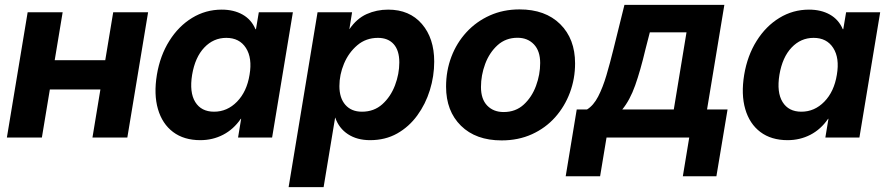

<svg xmlns="http://www.w3.org/2000/svg" viewBox="-20 -566 3650 790"><path d="M237.8 -515.6 205.1 -318.4H413.1L445.8 -515.6H589.4L503.9 0H360.4L393.1 -197.8H185.1L152.3 0H8.3L93.8 -515.6Z M804.2 10.7Q736.8 10.7 692.1 -22.9Q647.5 -56.6 629.9 -117.2Q612.3 -177.7 625.5 -258.3Q638.7 -337.4 676.8 -397.9Q714.8 -458.5 770.5 -492.4Q826.2 -526.4 892.1 -526.4Q941.9 -526.4 978 -506.1Q1014.2 -485.8 1031.2 -445.8H1033.2L1044.9 -515.6H1185.1L1099.6 0H959.5L972.2 -77.1H970.7Q940.9 -33.7 897.9 -11.5Q855 10.7 804.2 10.7ZM860.8 -106.4Q915 -106.4 955.3 -147.7Q995.6 -189 1006.8 -258.3Q1018.6 -327.1 991.9 -368.7Q965.3 -410.2 911.1 -410.2Q858.4 -410.2 820.6 -370.4Q782.7 -330.6 770.5 -258.3Q758.8 -186 783.4 -146.2Q808.1 -106.4 860.8 -106.4Z M1167.5 204.1 1286.6 -515.6H1428.7L1417.5 -446.3H1418Q1447.8 -489.7 1488.8 -508.1Q1529.8 -526.4 1577.1 -526.4Q1665 -526.4 1715.8 -467.5Q1766.6 -408.7 1766.6 -312.5Q1766.6 -252.9 1748.8 -195.3Q1731 -137.7 1697 -91.1Q1663.1 -44.4 1614.3 -16.8Q1565.4 10.7 1502.9 10.7Q1449.2 10.7 1411.9 -13.7Q1374.5 -38.1 1359.4 -82H1358.9L1311.5 204.1ZM1469.2 -106.4Q1519 -106.4 1553.2 -137.2Q1587.4 -168 1605.2 -214.8Q1623 -261.7 1623 -309.1Q1623 -358.4 1599.9 -384.3Q1576.7 -410.2 1535.2 -410.2Q1485.8 -410.2 1450.2 -379.9Q1414.6 -349.6 1395.5 -304.2Q1376.5 -258.8 1376.5 -211.9Q1376.5 -162.6 1401.1 -134.5Q1425.8 -106.4 1469.2 -106.4Z M2043.9 11.7Q1938 11.7 1876.7 -48.6Q1815.4 -108.9 1815.4 -209.5Q1815.4 -274.9 1837.2 -332.3Q1858.9 -389.6 1899.4 -433.6Q1939.9 -477.5 1995.4 -502.4Q2050.8 -527.3 2117.7 -527.3Q2223.6 -527.3 2284.9 -466.8Q2346.2 -406.2 2346.2 -305.2Q2346.2 -242.2 2325 -185.1Q2303.7 -127.9 2264.2 -83.5Q2224.6 -39.1 2168.7 -13.7Q2112.8 11.7 2043.9 11.7ZM2052.2 -105Q2101.6 -105 2135 -135.7Q2168.5 -166.5 2185.5 -212.9Q2202.6 -259.3 2202.6 -306.6Q2202.6 -356.4 2176.8 -383.5Q2150.9 -410.6 2109.4 -410.6Q2061 -410.6 2027.3 -380.1Q1993.7 -349.6 1976.3 -303Q1959 -256.3 1959 -208Q1959 -158.2 1984.6 -131.6Q2010.3 -105 2052.2 -105Z M2307.6 159.2 2353 -115.7H2395.5Q2421.9 -131.8 2441.2 -168.9Q2460.4 -206.1 2475.3 -256.6Q2490.2 -307.1 2503.9 -362.8L2549.3 -545.9H2960.4L2889.2 -115.7H2973.6L2927.7 159.2H2789.6L2815.9 0H2475.6L2449.2 159.2ZM2540.5 -115.7H2752.4L2804.7 -433.1H2653.8L2635.7 -362.8Q2615.2 -275.9 2593.5 -214.8Q2571.8 -153.8 2540.5 -115.7Z M3220.7 10.7Q3153.3 10.7 3108.6 -22.9Q3064 -56.6 3046.4 -117.2Q3028.8 -177.7 3042 -258.3Q3055.2 -337.4 3093.3 -397.9Q3131.3 -458.5 3187 -492.4Q3242.7 -526.4 3308.6 -526.4Q3358.4 -526.4 3394.5 -506.1Q3430.7 -485.8 3447.8 -445.8H3449.7L3461.4 -515.6H3601.6L3516.1 0H3376L3388.7 -77.1H3387.2Q3357.4 -33.7 3314.5 -11.5Q3271.5 10.7 3220.7 10.7ZM3277.3 -106.4Q3331.5 -106.4 3371.8 -147.7Q3412.1 -189 3423.3 -258.3Q3435.1 -327.1 3408.4 -368.7Q3381.8 -410.2 3327.6 -410.2Q3274.9 -410.2 3237.1 -370.4Q3199.2 -330.6 3187 -258.3Q3175.3 -186 3200 -146.2Q3224.6 -106.4 3277.3 -106.4Z"/></svg>

Font: Inter Display
Style: Bold Italic
Weight: 700
Italic angle: -9.39999°
Designer: Rasmus Andersson
Foundry: rsms
Version: Version 4.000;git-a52131595